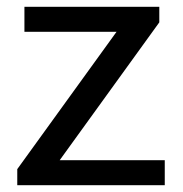

<svg xmlns="http://www.w3.org/2000/svg" viewBox="-20 -546 538 566"><path d="M30.9 0V-47.4L323.5 -452.2H52V-526H449.6V-480.1L156 -73.8H465.7V0Z"/></svg>

Font: Archivo Variable SemiBold
Style: Regular
Weight: 600
Designer: Hector Gatti
Foundry: Omnibus-Type
Version: Version 2.001